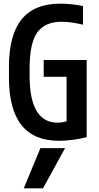

<svg xmlns="http://www.w3.org/2000/svg" viewBox="-20 -760 540 1050"><path d="M215 270H110L201 50H336ZM302 10Q29 10 29 -335V-395Q29 -569 98.5 -654.5Q168 -740 310 -740Q342 -740 373.5 -736.5Q405 -733 434 -727V-625Q405 -632 375.5 -636.5Q346 -641 318 -641Q225 -641 183.5 -582Q142 -523 142 -388V-343Q142 -217 180.5 -153Q219 -89 295 -89Q316 -89 338.5 -95Q361 -101 384 -114L344 -57V-340H219V-432H454V-10Q421 -1 379 4.5Q337 10 302 10Z"/></svg>

Font: M PLUS Code Latin Medium
Style: Regular
Weight: 500
Designer: Coji Morishita
Foundry: UNDERFOREST DESIGN
Version: Version 1.002; ttfautohint (v1.8.3)